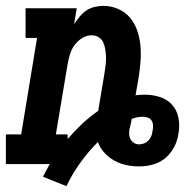

<svg xmlns="http://www.w3.org/2000/svg" viewBox="-24 -558 644 653"><path d="M202 75 122 43Q128 32 133.5 21.5Q139 11 145 0H-4V-101H48L102 -429H63V-530H237L228 -476Q237 -489 247 -501.5Q257 -514 270 -522.5Q283 -531 298 -534.5Q313 -538 328 -538Q354 -538 378 -527.5Q402 -517 418 -498Q434 -479 442.5 -454.5Q451 -430 453.5 -404Q456 -378 454 -351Q452 -324 448 -297L437 -234Q445 -235 453 -235.5Q461 -236 468 -236Q495 -236 520 -228Q545 -220 561.5 -201.5Q578 -183 583 -157Q588 -131 583 -104Q581 -89 575.5 -74Q570 -59 560.5 -45Q551 -31 538.5 -20.5Q526 -10 510.5 -3.5Q495 3 479.5 5.5Q464 8 449 8Q426 8 404 3Q382 -2 363.5 -12.5Q345 -23 330.5 -39Q316 -55 309 -75Q276 -42 249 -4.5Q222 33 202 75ZM206 -85Q229 -112 255 -136.5Q281 -161 310 -181L332 -313Q334 -326 335.5 -339Q337 -352 336.5 -365Q336 -378 334 -390.5Q332 -403 327 -414Q322 -425 311.5 -431.5Q301 -438 288 -438Q271 -438 255.5 -428.5Q240 -419 229.5 -404.5Q219 -390 214 -373.5Q209 -357 206 -340L166 -101H206ZM449 -67Q458 -67 466.5 -70.5Q475 -74 481.5 -81Q488 -88 491 -96.5Q494 -105 495 -114Q497 -123 496.5 -132Q496 -141 491.5 -148Q487 -155 478.5 -158Q470 -161 461 -161Q452 -161 442.5 -159Q433 -157 424 -154V-153Q423 -148 422 -143Q421 -138 420 -133Q419 -129 418 -125Q417 -121 416 -118Q415 -109 415.5 -100Q416 -91 420.5 -83.5Q425 -76 432.5 -71.5Q440 -67 449 -67Z"/></svg>

Font: Iosevka Slab Extended Oblique
Style: Bold
Weight: 700
Width: 7
Italic angle: -9°
Monospace: yes
Designer: Belleve Invis
Foundry: Belleve Invis
Version: Version 11.1.1; ttfautohint (v1.8.3)